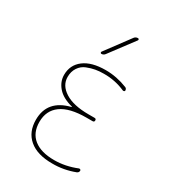

<svg xmlns="http://www.w3.org/2000/svg" viewBox="-184 -851 868 963"><g transform="rotate(30 250.0 -370.0)"><path d="M212.9 -284.2Q213.9 -284.2 213.9 -285.2Q213.9 -287.1 211.9 -287.1Q155.3 -301.8 127.4 -334Q99.6 -366.2 99.6 -405.3Q99.6 -462.9 144 -496.6Q188.5 -530.3 269.5 -530.3Q333 -530.3 394.5 -505.9Q404.3 -502.9 405.3 -491.2Q405.3 -487.3 402.3 -485.4Q399.4 -483.4 394.5 -484.4Q335 -510.7 269.5 -509.8Q244.1 -509.8 222.2 -505.9Q200.2 -502 175.3 -492.2Q150.4 -482.4 135.3 -459.5Q120.1 -436.5 120.1 -405.3Q120.1 -356.4 168.5 -325.7Q216.8 -294.9 304.7 -294.9H339.8Q349.6 -294.9 349.6 -285.2Q349.6 -275.4 339.8 -275.4H304.7Q207 -275.4 158.7 -240.2Q110.4 -205.1 110.4 -139.6Q110.4 -76.2 151.9 -43Q193.4 -9.8 269.5 -9.8Q335 -9.8 399.4 -36.1Q403.3 -37.1 406.7 -35.2Q410.2 -33.2 410.2 -29.3Q410.2 -18.6 399.4 -13.7Q335.9 10.7 269.5 9.8Q182.6 9.8 136.2 -29.8Q89.8 -69.3 89.8 -139.6Q89.8 -253.9 212.9 -284.2ZM209 -589.8Q205.1 -589.8 203.6 -593.3Q202.1 -596.7 204.1 -599.6L308.6 -740.2Q316.4 -750 329.1 -750Q333 -750 334.5 -746.6Q335.9 -743.2 334 -740.2L228.5 -599.6Q220.7 -589.8 209 -589.8Z"/></g></svg>

Font: Rounded Mgen+ 1m thin
Style: Regular
Weight: 100
Designer: [Source Han Sans]
Ryoko NISHIZUKA  (kana & ideographs); Paul D. Hunt (Latin, Greek & Cyrillic); Wenlong ZHANG  (bopomofo
Version: Version 1.059.20150602